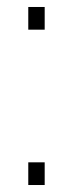

<svg xmlns="http://www.w3.org/2000/svg" viewBox="-20 -530 208 550"><path d="M61 -445V-510H108V-445ZM61 0V-65H108V0Z"/></svg>

Font: Saira Thin SemiCondensed
Style: Regular
Weight: 100
Width: 4
Version: Version 1.101